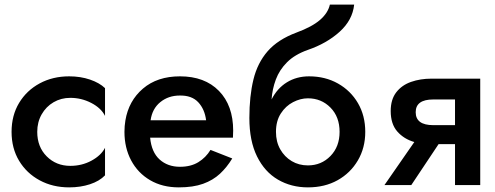

<svg xmlns="http://www.w3.org/2000/svg" viewBox="-20 -800 2142 830"><path d="M141 -230Q141 -165 182 -124Q223 -83 284 -83Q334 -83 375.5 -105.5Q417 -128 434 -161V-42Q410 -17 369 -3.5Q328 10 279 10Q208 10 151.5 -20.5Q95 -51 62.5 -105Q30 -159 30 -230Q30 -301 62.5 -355Q95 -409 151.5 -439.5Q208 -470 279 -470Q328 -470 369 -456Q410 -442 434 -419V-299Q417 -333 374.5 -355Q332 -377 284 -377Q244 -377 211.5 -358Q179 -339 160 -305.5Q141 -272 141 -230Z M984 -115Q961 -77 931 -49Q901 -21 858 -5.5Q815 10 753 10Q682 10 629 -21Q576 -52 547 -106.5Q518 -161 518 -230Q518 -243 519 -255Q520 -267 522 -279Q536 -364 598 -417Q660 -470 758 -470Q865 -470 926.5 -407Q988 -344 988 -235Q988 -229 987.5 -221Q987 -213 987 -205H629Q635 -142 670 -110.5Q705 -79 758 -79Q805 -79 837.5 -99Q870 -119 890 -152ZM757 -387Q708 -387 673 -358.5Q638 -330 631 -280H871Q865 -328 837 -358Q809 -388 757 -387Z M1058 -290Q1058 -384 1075.5 -456Q1093 -528 1137 -578.5Q1181 -629 1261 -659Q1329 -684 1363.5 -714Q1398 -744 1406 -780H1511Q1504 -713 1448 -662.5Q1392 -612 1310 -584Q1254 -564 1221 -531Q1188 -498 1172.5 -456.5Q1157 -415 1154 -370Q1178 -418 1220 -444Q1262 -470 1316 -470Q1386 -470 1441 -439Q1496 -408 1527.5 -354Q1559 -300 1559 -230Q1559 -161 1527 -106.5Q1495 -52 1439.5 -21Q1384 10 1311 10Q1239 10 1181.5 -23.5Q1124 -57 1091 -124Q1058 -191 1058 -290ZM1173 -230Q1173 -187 1191.5 -154.5Q1210 -122 1241 -103.5Q1272 -85 1311 -85Q1369 -85 1408.5 -125.5Q1448 -166 1448 -230Q1448 -295 1408.5 -335Q1369 -375 1311 -375Q1279 -375 1247 -358.5Q1215 -342 1194 -309.5Q1173 -277 1173 -230Z M1758 0H1642L1771 -186Q1726 -199 1697.5 -231.5Q1669 -264 1669 -320Q1669 -370 1693 -401Q1717 -432 1757 -446Q1797 -460 1845 -460H2056V0H1947V-177H1876ZM1853 -259H1947V-370H1853Q1777 -370 1777 -315Q1777 -259 1853 -259Z"/></svg>

Font: Jost* Medium
Style: Regular
Weight: 500
Version: Version 3.7